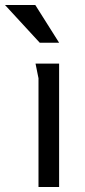

<svg xmlns="http://www.w3.org/2000/svg" viewBox="-71 -753 343 773"><path d="M84 -438Q84 -439 81 -452.5Q78 -466 75.5 -480Q73 -494 72 -497H167V0H84ZM71 -733 167 -581H89L-51 -733Z"/></svg>

Font: Rosario Light
Style: Regular
Weight: 300
Designer: Hector Gatti
Foundry: Omnibus Type
Version: Version 1.101; ttfautohint (v1.8.1.43-b0c9)